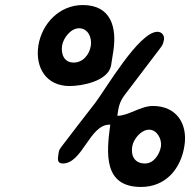

<svg xmlns="http://www.w3.org/2000/svg" viewBox="-20 -734 778 761"><path d="M417 -240C401 -123 391 7 539 7C637 7 697 -65 711 -156C725 -244 679 -314 586 -314C537 -314 489 -275 445 -275C450 -308 452 -329 476 -360L618 -547C626 -557 628 -567 630 -578C632 -594 621 -608 604 -608C531 -608 401 -384 358 -327C344 -309 237 -171 224 -153C213 -138 214 -138 211 -119C208 -101 208 -86 229 -86C307 -86 335 -240 414 -240ZM504 -153C509 -183 539 -220 571 -220C602 -220 622 -183 618 -154C613 -123 590 -86 555 -86C516 -86 498 -113 504 -153ZM132 -553C119 -466 163 -393 256 -393C305 -393 407 -412 420 -473L429 -530C444 -626 420 -714 308 -714C216 -714 146 -641 132 -553ZM226 -553C231 -584 261 -622 293 -622C329 -622 345 -585 340 -553C335 -518 309 -486 272 -486C235 -486 221 -518 226 -553Z"/></svg>

Font: Asimov Print
Style: Regular
Weight: 500
Designer: Google
Version: Version 2.000980: 2014